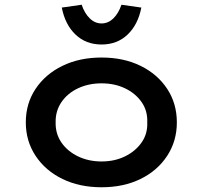

<svg xmlns="http://www.w3.org/2000/svg" viewBox="-20 -781 856 811"><path d="M409 10Q316 10 244 -25Q172 -60 130.5 -122.5Q89 -185 89 -264Q89 -344 130.5 -406Q172 -468 244 -503Q316 -538 409 -538Q502 -538 573.5 -503Q645 -468 686 -406Q727 -344 727 -264Q727 -185 686 -122.5Q645 -60 573.5 -25Q502 10 409 10ZM409 -99Q464 -99 508 -120.5Q552 -142 578 -179Q604 -216 602 -264Q604 -313 578 -350Q552 -387 508 -408Q464 -429 409 -429Q354 -429 309.5 -408Q265 -387 239.5 -349.5Q214 -312 215 -264Q214 -216 239.5 -179Q265 -142 309.5 -120.5Q354 -99 409 -99ZM409 -593Q343 -593 299 -635Q255 -677 241 -749L325 -761Q337 -725 359 -703.5Q381 -682 409 -682Q437 -682 459 -703.5Q481 -725 493 -761L577 -749Q563 -677 519 -635Q475 -593 409 -593Z"/></svg>

Font: Lexend Giga Medium
Style: Regular
Weight: 500
Designer: Bonnie Shaver-Troup, Thomas Jockin
Foundry: Lexend
Version: Version 1.007